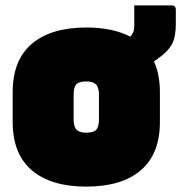

<svg xmlns="http://www.w3.org/2000/svg" viewBox="-20 -672 672 712"><path d="M300 -570Q398 -570 463 -536L466 -540Q473 -548 475.5 -556.5Q478 -565 478 -580V-652H616Q632 -652 632 -636V-582Q632 -535 617.5 -508Q603 -481 566 -455Q557 -449 551 -444Q573 -396 573 -330V-220Q573 -101 502 -40.5Q431 20 300 20Q169 20 98 -40.5Q27 -101 27 -220V-330Q27 -449 98 -509.5Q169 -570 300 -570ZM300 -370Q273 -370 263 -359.5Q253 -349 253 -320V-230Q253 -202 264 -191Q275 -180 300 -180Q327 -180 337 -191Q347 -202 347 -230V-320Q347 -348 336 -359Q325 -370 300 -370Z"/></svg>

Font: Recursive Mn Lnr St XBk
Style: Regular
Weight: 1000
Monospace: yes
Version: Version 1.079;hotconv 1.0.112;makeotfexe 2.5.65598; ttfautoh